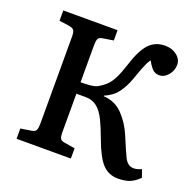

<svg xmlns="http://www.w3.org/2000/svg" viewBox="-127 -839 994 984"><g transform="rotate(20 370.0 -347.5)"><path d="M615 14Q564 14 530.5 -21.5Q497 -57 464 -147Q444 -202 425 -241Q406 -280 380.5 -301Q355 -322 318 -322H267V-112Q267 -88 272.5 -78Q278 -68 299 -65L354 -56V0H58V-56L115 -65Q136 -68 141 -80Q146 -92 146 -116V-588Q146 -612 140.5 -622Q135 -632 113 -636L58 -644V-700H354V-644L297 -635Q276 -632 271.5 -620Q267 -608 267 -584V-384Q302 -385 322.5 -387Q343 -389 357 -396Q382 -410 399.5 -426.5Q417 -443 432 -472Q447 -501 463 -551Q490 -637 524 -673Q558 -709 611 -709Q650 -709 676 -688Q702 -667 702 -637Q702 -606 681 -581Q660 -556 633 -556Q608 -556 593 -573Q578 -590 566 -613Q557 -600 551 -587.5Q545 -575 536.5 -553.5Q528 -532 514 -491Q499 -449 474 -414.5Q449 -380 403 -361V-358Q467 -354 508.5 -310Q550 -266 574 -209Q601 -144 620 -103.5Q639 -63 672 -63Q692 -63 715 -74L730 -32Q703 -5 677 4.5Q651 14 615 14Z"/></g></svg>

Font: Literata 12pt Medium
Style: Regular
Weight: 500
Designer: Latin by Veronika Burian and Jose Scaglione. Greek by Irene Vlachou. Cyrillic by Vera Evstafieva.
Foundry: TypeTogether
Version: Version 3.002